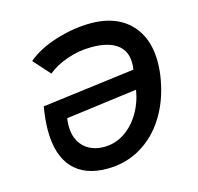

<svg xmlns="http://www.w3.org/2000/svg" viewBox="-88 -652 775 751"><g transform="rotate(-15 300.0 -277.0)"><path d="M555.5 -347Q555.5 -310 548.5 -273.5Q533.5 -191 493.5 -127.8Q453.5 -64.5 392.8 -29Q332 6.5 257 6.5Q166.5 6.5 118.8 -45.5Q71 -97.5 71 -198.5Q71 -242 80 -293.5L456 -341.5Q458 -353.5 458 -367.5Q458 -417.5 422.8 -443.2Q387.5 -469 320 -469Q268 -469 220 -452Q172 -435 142 -409.5L82 -476.5Q128 -515.5 200.5 -537.8Q273 -560 341.5 -560Q407 -560 455 -535Q503 -510 529.2 -462.2Q555.5 -414.5 555.5 -347ZM154 -193.5Q154 -157.5 168.5 -131.8Q183 -106 208.5 -92.5Q234 -79 267 -79Q312 -79 349.5 -103.5Q387 -128 412 -169.8Q437 -211.5 445.5 -263L156.5 -225Q154 -211.5 154 -193.5Z"/></g></svg>

Font: JuliaMono Medium
Style: Italic
Weight: 500
Italic angle: -9°
Monospace: yes
Designer: cormullion
Foundry: corm
Version: Version 0.054; ttfautohint (v1.8.4)